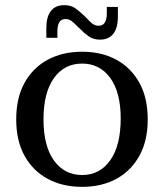

<svg xmlns="http://www.w3.org/2000/svg" viewBox="-20 -715 637 746"><path d="M160 -607Q160 -649 177.5 -672Q195 -695 230 -695Q256 -695 273 -682.5Q290 -670 306 -655L318 -643Q328 -632 338.5 -623.5Q349 -615 363 -615Q395 -615 395 -663V-688H438V-650Q438 -607 420.5 -584Q403 -561 368 -561Q343 -561 325 -573.5Q307 -586 292 -602L279 -614Q269 -625 258.5 -633Q248 -641 234 -641Q203 -641 203 -593V-568H160ZM299 11Q223 11 165.5 -20Q108 -51 75.5 -109.5Q43 -168 43 -251Q43 -335 75.5 -393.5Q108 -452 165.5 -483Q223 -514 299 -514Q375 -514 432 -483Q489 -452 521.5 -393.5Q554 -335 554 -251Q554 -168 521.5 -109.5Q489 -51 432 -20Q375 11 299 11ZM299 -35Q368 -35 408.5 -92.5Q449 -150 449 -255Q449 -356 408.5 -412Q368 -468 299 -468Q230 -468 189.5 -411.5Q149 -355 149 -251Q149 -148 189.5 -91.5Q230 -35 299 -35Z"/></svg>

Font: Montagu Slab 144pt
Style: Regular
Weight: 400
Designer: Florian Karsten
Foundry: Florian Karsten
Version: Version 1.000; ttfautohint (v1.8.3)